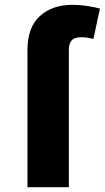

<svg xmlns="http://www.w3.org/2000/svg" viewBox="-20 -782 440 802"><path d="M94.7 0V-573.2Q94.7 -668 146.5 -714.8Q198.2 -761.7 281.2 -761.7Q317.9 -761.7 350.1 -756.1Q382.3 -750.5 397.5 -746.1L370.1 -619.1Q360.4 -622.1 346.7 -624.3Q333 -626.5 320.8 -626.5Q290.5 -626.5 279.1 -612.8Q267.6 -599.1 267.6 -575.7V0Z"/></svg>

Font: Inter Extra Bold
Style: Regular
Weight: 800
Designer: Rasmus Andersson
Foundry: rsms
Version: Version 4.000;git-3c8e0fc